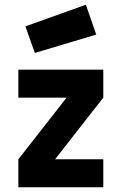

<svg xmlns="http://www.w3.org/2000/svg" viewBox="-20 -796 517 816"><path d="M58 -381H263L58 -119V0H419V-119H214L419 -381V-500H58ZM88 -684 128 -571 389 -649 345 -776Z"/></svg>

Font: TitilliumMaps29L
Style: 999 wt
Weight: 900
Designer: Campivisivi
Foundry: Accademia di Belle Arti di Urbino and students of MA course of Visual design